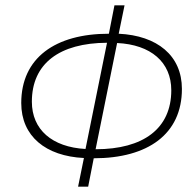

<svg xmlns="http://www.w3.org/2000/svg" viewBox="-20 -691 727 723"><path d="M274 12H312L333 -95C537 -95 665 -186 665 -356C665 -482 572 -557 427 -564L449 -671H411L390 -564C188 -564 60 -473 60 -303C60 -178 152 -103 296 -96ZM625 -351C625 -207 520 -129 340 -129L421 -529C548 -523 625 -457 625 -351ZM100 -308C100 -452 204 -529 383 -530L302 -130C176 -137 100 -203 100 -308Z"/></svg>

Font: Source Sans Pro Light
Style: Italic
Weight: 300
Italic angle: -11°
Designer: Paul D. Hunt
Foundry: Adobe Systems Incorporated
Version: Version 3.006;hotconv 1.0.111;makeotfexe 2.5.65597